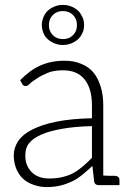

<svg xmlns="http://www.w3.org/2000/svg" viewBox="-20 -753 546 781"><path d="M447 -38H439H423C416 -38 408 -39 400 -39V-324C400 -352 397 -376 390 -399C383 -422 374 -441 361 -457C348 -473 331 -485 311 -493C291 -502 268 -506 241 -506C205 -506 172 -499 143 -486C114 -473 88 -453 62 -427L70 -412C73 -406 78 -403 85 -403C90 -403 96 -407 103 -414C110 -421 120 -427 132 -435C144 -443 158 -450 175 -457C192 -464 212 -467 236 -467C275 -467 304 -455 324 -430C344 -405 354 -370 354 -324V-272C298 -271 249 -266 209 -258C169 -250 137 -239 111 -226C85 -213 66 -197 54 -179C42 -161 36 -142 36 -121C36 -98 41 -78 48 -62C56 -46 65 -33 77 -23C89 -13 104 -5 120 0C136 5 152 8 169 8C189 8 208 6 225 2C242 -2 258 -8 273 -15C288 -22 301 -31 315 -42C328 -53 342 -65 356 -78L363 -14C365 -5 371 0 381 0H382H400H466V-20C466 -31 460 -37 447 -38ZM354 -111C342 -99 330 -87 318 -77C306 -67 294 -58 280 -50C266 -42 251 -37 235 -33C219 -29 201 -27 182 -27C169 -27 156 -28 144 -32C132 -36 122 -41 113 -49C104 -57 96 -67 91 -79C85 -91 83 -105 83 -122C83 -140 87 -156 98 -170C109 -184 125 -195 147 -205C169 -215 198 -223 232 -229C266 -235 307 -239 354 -240ZM150 -651C150 -639 153 -628 157 -618C161 -608 167 -600 175 -593C183 -586 193 -580 203 -576C213 -572 224 -570 236 -570C248 -570 258 -572 269 -576C279 -580 289 -586 297 -593C305 -600 310 -608 315 -618C320 -628 322 -639 322 -651C322 -663 320 -674 315 -684C310 -694 305 -703 297 -710C289 -717 280 -723 269 -727C259 -731 248 -733 236 -733C224 -733 213 -731 203 -727C193 -723 183 -717 175 -710C167 -703 161 -694 157 -684C153 -674 150 -663 150 -651ZM179 -651C179 -668 184 -681 195 -692C206 -703 219 -708 236 -708C253 -708 266 -703 277 -692C288 -681 293 -668 293 -651C293 -634 288 -621 277 -610C266 -599 253 -594 236 -594C219 -594 206 -599 195 -610C184 -621 179 -634 179 -651Z"/></svg>

Font: SVN-Aleo
Style: Light
Weight: 300
Designer: Alessio Laiso
Version: Version 1.2.2